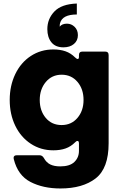

<svg xmlns="http://www.w3.org/2000/svg" viewBox="-20 -859 690 1087"><path d="M58 42Q57 39 57 35Q57 20 75 20H204Q219 20 228 35Q242 61 264.5 72Q287 83 321 83Q375 83 401 58Q427 33 427 -5V-46Q427 -61 419 -61Q412 -61 405 -53Q381 -29 351 -18.5Q321 -8 282 -8Q211 -8 154.5 -45Q98 -82 66.5 -147Q35 -212 35 -293Q35 -374 66.5 -439.5Q98 -505 154.5 -542Q211 -579 282 -579Q321 -579 351 -568.5Q381 -558 405 -534Q414 -525 420 -525Q427 -525 427 -537V-547Q427 -567 447 -567H575Q595 -567 595 -547V-48Q595 94 521.5 151Q448 208 322 208Q224 208 152.5 171Q81 134 58 42ZM453 -293Q453 -355 418.5 -395.5Q384 -436 329 -436Q274 -436 239.5 -395Q205 -354 205 -293Q205 -232 239 -191.5Q273 -151 329 -151Q384 -151 418.5 -191.5Q453 -232 453 -293ZM248 -694Q248 -752 288 -794Q328 -836 415 -839V-777Q333 -777 320 -728Q318 -722 318 -708Q331 -725 359 -725Q384 -725 402.5 -707Q421 -689 421 -660Q421 -629 398.5 -610Q376 -591 339 -591Q294 -591 271 -619.5Q248 -648 248 -694Z"/></svg>

Font: Open Sauce Two Black
Style: Regular
Weight: 900
Designer: Alfredo Marco Pradil
Foundry: Creative Sauce Fz LLC
Version: Version 1.477